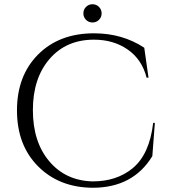

<svg xmlns="http://www.w3.org/2000/svg" viewBox="-20 -871 800 905"><path d="M446.5 -777.5Q434 -765 416 -765Q398 -765 385.5 -777.5Q373 -790 373 -808Q373 -826 385.5 -838.5Q398 -851 416 -851Q434 -851 446.5 -838.5Q459 -826 459 -808Q459 -790 446.5 -777.5ZM423 -714Q557 -714 660 -646L680 -505H671Q649 -591 582 -637.5Q515 -684 423 -684Q292 -684 213.5 -593Q135 -502 135 -352Q135 -202 212.5 -110.5Q290 -19 417 -16Q529 -16 604 -77Q685 -143 702 -292H710L698 -135Q607 14 417 14Q259 13 159.5 -87Q60 -187 60 -350.5Q60 -514 159.5 -614Q259 -714 423 -714Z"/></svg>

Font: Cinzel
Style: Regular
Weight: 400
Designer: Natanael Gama
Version: Version 1.001;PS 001.001;hotconv 1.0.56;makeotf.lib2.0.21325